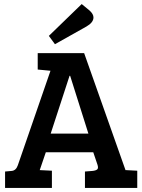

<svg xmlns="http://www.w3.org/2000/svg" viewBox="-20 -927 702 947"><path d="M68 -112 229 -578 166 -584V-665H395L599 -88H600L657 -85V0H399V-81L437 -84Q454 -86 460 -92Q466 -98 461 -114L440 -176H206L176 -88L236 -85V0H5V-81L38 -84Q59 -86 68 -112ZM323 -553 230 -268H416L326 -553ZM221 -750 383 -907 423 -874Q441 -857 441 -841Q441 -816 406 -796L251 -709Z"/></svg>

Font: Bree Serif
Style: Regular
Weight: 400
Designer: Veronika Burian, Jos Scaglione
Foundry: TypeTogether
Version: Version 1.002